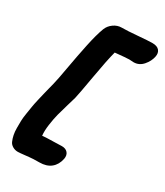

<svg xmlns="http://www.w3.org/2000/svg" viewBox="-260 -921 1112 1294"><g transform="rotate(30 296.0 -274.5)"><path d="M106 270Q84 270 65.2 258.8Q46.4 247.6 39.1 229Q30.8 210 25.9 186.3Q21 162.6 21 132.8Q21 103 21.5 78.6Q22 54.2 28.1 17.3Q34.2 -19.5 37.4 -40.5Q40.5 -61.5 49.8 -101.3Q59.1 -141.1 62.3 -154.5Q65.4 -168 75.4 -206.8Q85.4 -245.6 85.9 -248Q95.2 -284.2 112.8 -384.5Q130.4 -484.9 150.6 -581.3Q170.9 -677.7 191.9 -732.9Q204.1 -764.2 232.9 -784.7Q261.7 -805.2 293.9 -805.2Q337.4 -805.2 416.5 -812Q495.6 -818.8 526.9 -818.8Q564 -818.8 580.1 -799.6Q596.2 -780.3 589.8 -750Q582 -710.9 552.5 -677Q522.9 -643.1 480 -643.1Q475.6 -643.1 464.6 -644Q453.6 -645 446.8 -645Q425.8 -645 337.9 -636.2Q318.8 -564.9 293.5 -418Q268.1 -271 259.8 -237.8Q256.3 -225.1 240 -170.7Q223.6 -116.2 214.1 -79.3Q204.6 -42.5 197.5 8.3Q190.4 59.1 194.8 94.2Q223.1 90.8 246.1 90.8Q265.6 90.8 298.3 89.4Q331.1 87.9 345.2 87.9Q376 87.9 391.4 106.4Q406.7 125 400.9 154.8Q390.6 204.6 356.9 231.7Q323.2 258.8 268.1 258.8Q216.8 258.8 189.9 262.2Q178.2 263.2 148.9 266.6Q119.6 270 106 270Z"/></g></svg>

Font: Shantell Sans Irregular
Style: Italic
Weight: 800
Italic angle: -11.31°
Designer: Stephen Nixon, Anya Danilova, Shantell Martin
Foundry: Arrow Type
Version: Version 1.006;[9816181b4]